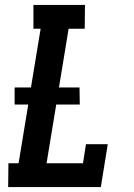

<svg xmlns="http://www.w3.org/2000/svg" viewBox="-20 -755 540 775"><path d="M13 0 14 -96H55L94 -333H39V-402H105L144 -639H115V-735H323L322 -639H257L218 -402H301L302 -333H207L168 -96H315L327 -173H415L387 0Z"/></svg>

Font: Iosevka Curly Slab
Style: Bold Italic
Weight: 700
Italic angle: -9°
Monospace: yes
Designer: Belleve Invis
Foundry: Belleve Invis
Version: Version 22.1.2; ttfautohint (v1.8.4)